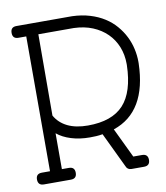

<svg xmlns="http://www.w3.org/2000/svg" viewBox="-77 -729 687 793"><g transform="rotate(-10 266.5 -333.0)"><path d="M43.5 -1H102.5H156.7C173 -1 181.2 -9.3 181.2 -25.9C181.2 -42.2 173 -50.3 156.7 -50.3H127.4V-200.7C143.1 -187.7 162.7 -177.5 186.3 -170.2C209.9 -162.8 236 -159.2 264.6 -159.2C273.1 -159.2 281.8 -159.4 290.8 -159.9C299.7 -160.4 308.8 -161.5 317.9 -163.1L387.7 -17.1C391.6 -6.3 399.4 -1 411.1 -1H463.4C480 -1 488.3 -9.3 488.3 -25.9C488.3 -42.2 480 -50.3 463.4 -50.3H426.8L367.2 -174.8C462.6 -206.7 512 -290.4 515.6 -425.8V-432.1C515.6 -450 513.6 -468.1 509.5 -486.3C505.5 -504.6 499.2 -522.1 490.7 -539.1C482.3 -556 471.6 -571.9 458.7 -586.9C445.9 -601.9 430.7 -615 413.1 -626.2C395.5 -637.5 375.5 -646.5 353 -653.3C330.6 -660.2 305.7 -664.1 278.3 -665H44.9C28.6 -665 20.5 -656.7 20.5 -640.1C20.5 -623.9 28.6 -615.7 44.9 -615.7H77.6V-50.3H43.5C26.9 -50.3 18.6 -42.2 18.6 -25.9C18.6 -9.3 26.9 -1 43.5 -1ZM270 -615.7H277.3C306.3 -614.7 332.4 -609.5 355.7 -599.9C379 -590.3 398.8 -577.3 415.3 -561C431.7 -544.8 444.3 -525.6 453.1 -503.7C461.9 -481.7 466.3 -457.8 466.3 -432.1V-426.8C464.4 -351.9 447.2 -296.9 414.8 -261.7C382.4 -226.6 332.5 -209 265.1 -209C231.6 -209 203.3 -214.6 180.2 -225.8C157.1 -237.1 139.5 -253.4 127.4 -274.9L128.4 -615.7Z"/></g></svg>

Font: Nathan
Style: Regular
Weight: 400
Designer: Peter Wiegel
Foundry: Peter Wiegel
Version: Version 1.001 2009